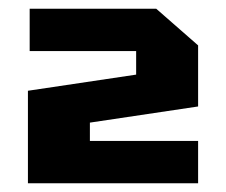

<svg xmlns="http://www.w3.org/2000/svg" viewBox="-20 -720 518 440"><path d="M434 -397V-300H44V-512L292 -549V-603H48V-700H338L434 -616V-476L186 -439V-397Z"/></svg>

Font: Tektur
Style: Bold
Weight: 700
Designer: Adam Jagosz
Foundry: Adam Jagosz
Version: Version 1.005;gftools[0.9.30]